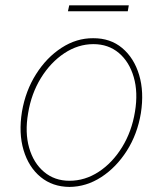

<svg xmlns="http://www.w3.org/2000/svg" viewBox="-20 -699 619 730"><path d="M244.1 11.7Q179.7 11.2 134.3 -26.1Q88.9 -63.5 69.6 -128.2Q50.3 -192.9 63.5 -274.4Q77.1 -354 117.2 -417.2Q157.2 -480.5 214.1 -517.3Q271 -554.2 334 -553.7Q399.4 -554.2 444.6 -516.4Q489.7 -478.5 509 -414.1Q528.3 -349.6 515.6 -268.6Q502.4 -189 462.2 -125.7Q421.9 -62.5 365 -25.6Q308.1 11.2 244.1 11.7ZM244.1 -11.7Q303.2 -11.7 355.5 -45.9Q407.7 -80.1 444.3 -139.6Q481 -199.2 493.2 -274.4Q505.4 -347.7 488.5 -405.8Q471.7 -463.9 431.9 -497.6Q392.1 -531.2 335 -531.2Q276.9 -531.2 224.6 -496.6Q172.4 -461.9 135.7 -402.6Q99.1 -343.3 86.9 -268.6Q74.2 -195.3 90.8 -137.2Q107.4 -79.1 147.5 -45.4Q187.5 -11.7 244.1 -11.7ZM469.7 -678.7 465.8 -656.2H238.3L243.2 -678.7Z"/></svg>

Font: Inter Tight Thin
Style: Italic
Weight: 250
Italic angle: -9.39999°
Designer: Rasmus Andersson
Foundry: rsms
Version: Version 3.004